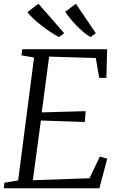

<svg xmlns="http://www.w3.org/2000/svg" viewBox="-22 -1006 634 1026"><path d="M-1.5 0 1.5 -29.5 75 -42 160 -698.5 92.5 -710.5 97 -743H550.5L546.5 -590H508L490 -696L240.5 -703.5L201 -405.5L436 -412L431 -354L196.5 -362L153.5 -43L456.5 -53.5L511.5 -169.5L551 -158L509 0ZM490 -828.5 461.5 -808Q442.5 -819 423.2 -835.2Q404 -851.5 386 -870Q368 -888.5 352.8 -907.5Q337.5 -926.5 326.5 -943L383.5 -986ZM321 -828.5 292.5 -808Q272 -819 248 -835Q224 -851 200.2 -869.2Q176.5 -887.5 156.5 -906.2Q136.5 -925 124.5 -941.5L183.5 -986Z"/></svg>

Font: Merriweather 60pt Light
Style: Italic
Weight: 300
Italic angle: -7.8°
Version: Version 2.101